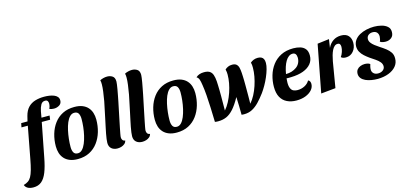

<svg xmlns="http://www.w3.org/2000/svg" viewBox="-162 -1311 4392 2059"><g transform="rotate(-15 2033.5 -282.0)"><path d="M8 190Q-32 190 -56 176Q-80 162 -88 138Q-59 130 -38 116Q-17 102 -2 75.5Q13 49 26 3Q39 -43 52 -113L121 -479H276L200 -88Q182 8 157.5 69.5Q133 131 97 160.5Q61 190 8 190ZM48 -465 57 -510H127L141 -567Q156 -625 188 -658.5Q220 -692 266 -706Q312 -720 367 -720Q395 -720 423 -716Q451 -712 474 -703Q497 -694 511 -678Q525 -662 525 -638Q525 -603 498 -586Q471 -569 438 -569Q425 -569 411.5 -571.5Q398 -574 387 -580Q394 -592 397.5 -607Q401 -622 401 -636Q401 -654 393 -665Q385 -676 365 -676Q334 -676 318 -647.5Q302 -619 294 -578L282 -510H372L366 -465Z M545 20Q495 20 458 5.5Q421 -9 397 -35.5Q373 -62 362 -97Q351 -132 351 -173Q351 -244 370 -308.5Q389 -373 426.5 -423Q464 -473 520 -501.5Q576 -530 651 -530Q703 -530 739.5 -515.5Q776 -501 799.5 -475Q823 -449 834 -414.5Q845 -380 845 -339Q845 -268 826 -203.5Q807 -139 769.5 -88.5Q732 -38 676 -9Q620 20 545 20ZM562 -40Q589 -40 610.5 -62.5Q632 -85 647.5 -122.5Q663 -160 673.5 -205.5Q684 -251 689 -298Q694 -345 694 -385Q694 -423 681 -446.5Q668 -470 634 -470Q607 -470 585 -448Q563 -426 547.5 -389Q532 -352 522 -306.5Q512 -261 507 -214Q502 -167 502 -125Q502 -88 515 -64Q528 -40 562 -40Z M986 20Q945 20 919.5 -2Q894 -24 894 -66Q894 -83 897.5 -108.5Q901 -134 907 -166.5Q913 -199 921.5 -237.5Q930 -276 939 -319.5Q948 -363 958 -410.5Q968 -458 978 -507Q988 -564 994 -610Q1000 -656 1000 -688Q1000 -702 999 -713.5Q998 -725 995 -734Q1011 -743 1033 -748.5Q1055 -754 1076 -754Q1108 -754 1133.5 -737.5Q1159 -721 1159 -677Q1159 -667 1156 -645Q1153 -623 1148 -593.5Q1143 -564 1136.5 -531.5Q1130 -499 1124 -467Q1102 -361 1088 -293Q1074 -225 1066 -185.5Q1058 -146 1054.5 -126.5Q1051 -107 1050 -99Q1049 -91 1049 -85Q1049 -68 1058 -55.5Q1067 -43 1087 -41Q1082 -20 1066 -6.5Q1050 7 1029 13.5Q1008 20 986 20Z M1261 20Q1220 20 1194.5 -2Q1169 -24 1169 -66Q1169 -83 1172.5 -108.5Q1176 -134 1182 -166.5Q1188 -199 1196.5 -237.5Q1205 -276 1214 -319.5Q1223 -363 1233 -410.5Q1243 -458 1253 -507Q1263 -564 1269 -610Q1275 -656 1275 -688Q1275 -702 1274 -713.5Q1273 -725 1270 -734Q1286 -743 1308 -748.5Q1330 -754 1351 -754Q1383 -754 1408.5 -737.5Q1434 -721 1434 -677Q1434 -667 1431 -645Q1428 -623 1423 -593.5Q1418 -564 1411.5 -531.5Q1405 -499 1399 -467Q1377 -361 1363 -293Q1349 -225 1341 -185.5Q1333 -146 1329.5 -126.5Q1326 -107 1325 -99Q1324 -91 1324 -85Q1324 -68 1333 -55.5Q1342 -43 1362 -41Q1357 -20 1341 -6.5Q1325 7 1304 13.5Q1283 20 1261 20Z M1644 20Q1594 20 1557 5.5Q1520 -9 1496 -35.5Q1472 -62 1461 -97Q1450 -132 1450 -173Q1450 -244 1469 -308.5Q1488 -373 1525.5 -423Q1563 -473 1619 -501.5Q1675 -530 1750 -530Q1802 -530 1838.5 -515.5Q1875 -501 1898.5 -475Q1922 -449 1933 -414.5Q1944 -380 1944 -339Q1944 -268 1925 -203.5Q1906 -139 1868.5 -88.5Q1831 -38 1775 -9Q1719 20 1644 20ZM1661 -40Q1688 -40 1709.5 -62.5Q1731 -85 1746.5 -122.5Q1762 -160 1772.5 -205.5Q1783 -251 1788 -298Q1793 -345 1793 -385Q1793 -423 1780 -446.5Q1767 -470 1733 -470Q1706 -470 1684 -448Q1662 -426 1646.5 -389Q1631 -352 1621 -306.5Q1611 -261 1606 -214Q1601 -167 1601 -125Q1601 -88 1614 -64Q1627 -40 1661 -40Z M2105 18Q2096 18 2086.5 17.5Q2077 17 2067 15Q2065 -67 2062 -143Q2059 -219 2054 -285Q2049 -351 2041 -400Q2035 -443 2027 -465Q2019 -487 2000 -498Q2018 -515 2040.5 -522.5Q2063 -530 2091 -530Q2132 -530 2154 -515.5Q2176 -501 2186 -472Q2196 -443 2199 -400Q2200 -384 2201 -357Q2202 -330 2202.5 -298Q2203 -266 2203 -235Q2203 -199 2202.5 -158Q2202 -117 2202 -75Q2231 -108 2254.5 -152.5Q2278 -197 2295 -247Q2312 -297 2321 -346.5Q2330 -396 2330 -440Q2330 -454 2328.5 -468.5Q2327 -483 2323 -498Q2336 -511 2356 -520.5Q2376 -530 2403 -530Q2435 -530 2451 -515.5Q2467 -501 2473 -476Q2479 -451 2481 -418Q2482 -401 2483 -379.5Q2484 -358 2484.5 -332.5Q2485 -307 2485 -279.5Q2485 -252 2485 -224Q2485 -195 2485 -158Q2485 -121 2484 -75Q2513 -108 2536.5 -152.5Q2560 -197 2576.5 -247Q2593 -297 2602 -346.5Q2611 -396 2611 -440Q2611 -454 2610 -468.5Q2609 -483 2604 -498Q2618 -512 2640 -521Q2662 -530 2687 -530Q2710 -530 2726 -522.5Q2742 -515 2750.5 -498.5Q2759 -482 2759 -455Q2759 -425 2748 -386Q2737 -347 2719 -305Q2701 -263 2678.5 -223.5Q2656 -184 2633 -152Q2595 -101 2558.5 -63Q2522 -25 2482 -4Q2442 17 2392 17Q2385 17 2377.5 16.5Q2370 16 2363 15Q2363 -36 2361.5 -84.5Q2360 -133 2358 -183Q2315 -105 2276 -61.5Q2237 -18 2196 0Q2155 18 2105 18Z M2973 20Q2914 20 2869 -2Q2824 -24 2799.5 -69Q2775 -114 2775 -184Q2775 -248 2793 -309.5Q2811 -371 2848.5 -421Q2886 -471 2944 -500.5Q3002 -530 3082 -530Q3123 -530 3158 -519.5Q3193 -509 3214 -483Q3235 -457 3235 -410Q3235 -357 3204 -319Q3173 -281 3116.5 -260Q3060 -239 2982 -237Q2970 -236 2955.5 -236.5Q2941 -237 2930 -237Q2929 -224 2928 -210.5Q2927 -197 2927 -186Q2927 -138 2946 -111.5Q2965 -85 3014 -85Q3055 -85 3091.5 -103.5Q3128 -122 3147 -156Q3161 -150 3166.5 -138Q3172 -126 3172 -112Q3172 -75 3146 -45Q3120 -15 3075 2.5Q3030 20 2973 20ZM2936 -283Q2971 -283 3001 -292.5Q3031 -302 3054.5 -319Q3078 -336 3091 -362Q3104 -388 3104 -420Q3103 -447 3092.5 -461.5Q3082 -476 3059 -476Q3037 -476 3017 -461.5Q2997 -447 2981.5 -421Q2966 -395 2954.5 -360Q2943 -325 2936 -283Z M3247 16 3348 -510 3478 -526 3464 -432Q3485 -478 3523 -504Q3561 -530 3612 -530Q3666 -530 3693 -500.5Q3720 -471 3720 -422Q3720 -366 3687.5 -327.5Q3655 -289 3604 -289Q3589 -289 3574 -293Q3559 -297 3551 -307Q3566 -327 3576 -357Q3586 -387 3586 -412Q3586 -430 3579 -441.5Q3572 -453 3553 -453Q3534 -453 3518.5 -439.5Q3503 -426 3491.5 -402.5Q3480 -379 3471.5 -349Q3463 -319 3457 -286L3409 0Z M3875 22Q3839 22 3804 16Q3769 10 3740.5 -3Q3712 -16 3695 -37Q3678 -58 3678 -87Q3679 -116 3693 -133.5Q3707 -151 3730 -160Q3753 -169 3778 -169Q3794 -169 3810 -165.5Q3826 -162 3837 -153Q3832 -137 3829 -123Q3826 -109 3826 -91Q3827 -66 3845 -50Q3863 -34 3893 -34Q3926 -34 3947.5 -51Q3969 -68 3969 -94Q3969 -120 3951 -141.5Q3933 -163 3905 -182Q3877 -201 3847 -221Q3819 -241 3794.5 -263Q3770 -285 3754.5 -312.5Q3739 -340 3739 -376Q3740 -414 3761 -443.5Q3782 -473 3816.5 -492Q3851 -511 3893 -520.5Q3935 -530 3978 -530Q4019 -530 4059 -520Q4099 -510 4125 -487Q4151 -464 4150 -425Q4150 -384 4123.5 -363Q4097 -342 4060 -342Q4045 -342 4028 -345.5Q4011 -349 3998 -358Q4004 -370 4007 -384Q4010 -398 4011 -413Q4011 -442 3995 -459Q3979 -476 3948 -476Q3921 -476 3901.5 -461Q3882 -446 3881 -418Q3881 -396 3895 -376.5Q3909 -357 3932.5 -339Q3956 -321 3982 -304Q4015 -283 4044.5 -260.5Q4074 -238 4092.5 -210Q4111 -182 4110 -142Q4110 -93 4079.5 -56.5Q4049 -20 3996 0.5Q3943 21 3875 22Z"/></g></svg>

Font: Sansita Swashed Light SemiBold
Style: Regular
Weight: 600
Version: Version 1.003